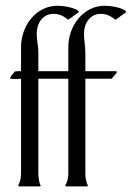

<svg xmlns="http://www.w3.org/2000/svg" viewBox="-20 -662 468 682"><path d="M283.2 -382.3V-45.4Q283.2 -34.7 285.2 -24.2Q287.1 -13.7 291.5 -3.9L293 -2.4L290 0H215.3Q214.8 0 213.9 -0.5Q212.9 -1 212.4 -1V-3.9Q217.8 -13.7 220.2 -24.2Q222.7 -34.7 222.7 -45.4V-382.3H116.2V-45.4Q116.2 -41.5 116.7 -35.4Q117.2 -29.3 118.2 -22.9Q119.1 -16.6 120.8 -11Q122.6 -5.4 125 -2.4L122.1 0H47.9Q47.4 0 46.4 -0.5Q45.4 -1 44.9 -1V-3.9Q50.3 -13.7 52.5 -24.2Q54.7 -34.7 54.7 -45.4V-382.3Q48.8 -382.3 43.2 -381.8Q37.6 -381.3 31.7 -381.3Q22.5 -381.3 15.1 -383.3Q18.1 -390.1 22.9 -396.2Q27.8 -402.3 33.2 -408.2Q38.6 -409.2 43.9 -409.2Q49.3 -409.2 54.7 -409.2V-494.6Q54.7 -522.5 64 -548.8Q73.2 -575.2 90.3 -595.9Q107.4 -616.7 131.6 -629.2Q155.8 -641.6 185.5 -641.6Q192.4 -641.6 203.1 -640.4Q213.9 -639.2 224.9 -636.7Q235.8 -634.3 245.6 -630.6Q255.4 -627 259.8 -621.6L258.8 -618.2L224.1 -592.8H220.2Q198.7 -612.8 169.9 -612.8Q155.8 -612.8 144.5 -606.9Q133.3 -601.1 125.7 -591.3Q118.2 -581.5 114.3 -569.1Q110.4 -556.6 110.4 -543.5Q110.4 -526.4 113.3 -509Q116.2 -491.7 116.2 -474.6V-409.2H222.7V-494.6Q222.7 -522.5 231.9 -548.8Q241.2 -575.2 258.3 -595.9Q275.4 -616.7 299.6 -629.2Q323.7 -641.6 353.5 -641.6Q360.4 -641.6 371.1 -640.4Q381.8 -639.2 392.8 -636.7Q403.8 -634.3 413.3 -630.6Q422.9 -627 427.7 -621.6L426.8 -618.2L392.1 -592.8H388.2Q377.9 -602.1 365 -607.4Q352.1 -612.8 337.9 -612.8Q323.7 -612.8 312.5 -606.9Q301.3 -601.1 293.7 -591.3Q286.1 -581.5 282.2 -569.1Q278.3 -556.6 278.3 -543.5Q278.3 -526.4 280.8 -509Q283.2 -491.7 283.2 -474.6V-409.2H392.1L395 -407.2V-404.3L377.4 -383.3L375.5 -382.3Z"/></svg>

Font: CAT Linz
Style: Regular
Weight: 400
Designer: Peter Wiegel
Foundry: Peter Wiegel
Version: Version 1.08